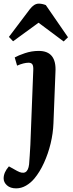

<svg xmlns="http://www.w3.org/2000/svg" viewBox="-66 -807 402 1056"><path d="M228 -129Q226 -74 212.5 -18Q199 38 176 88.5Q153 139 123 175Q103 199 77 214Q51 229 23 229Q-9 229 -27.5 212.5Q-46 196 -46 174Q-46 141 -17 108L28 133Q86 165 94 97Q96 73 97.5 48.5Q99 24 101 -10L117 -422Q118 -444 112 -453Q106 -462 91 -462Q65 -462 28 -446L15 -491Q34 -502 71 -514.5Q108 -527 147 -527Q246 -527 239 -411ZM308 -602 284 -579 146 -682 6 -580 -17 -604 97 -755Q121 -787 147 -787Q166 -787 186 -779Z"/></svg>

Font: Literata 36pt SemiBold
Style: Italic
Weight: 600
Italic angle: -2°
Designer: Latin by Veronika Burian and Jose Scaglione. Greek by Irene Vlachou. Cyrillic by Vera Evstafieva
Foundry: TypeTogether
Version: Version 3.002